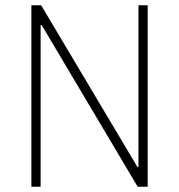

<svg xmlns="http://www.w3.org/2000/svg" viewBox="-20 -708 679 728"><path d="M99 0V-688H136L501 -75H505V-688H540V0H502L138 -613H134V0Z"/></svg>

Font: Saira Semi Condensed Thin
Style: Regular
Weight: 100
Width: 4
Designer: Hector Gatti with collaboration of the Omnibus-Type team
Foundry: Omnibus-Type
Version: Version 1.001; ttfautohint (v1.8)